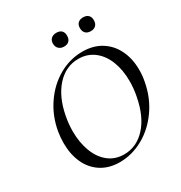

<svg xmlns="http://www.w3.org/2000/svg" viewBox="-187 -938 1026 1086"><g transform="rotate(-30 326.0 -395.0)"><path d="M133 -480Q183 -553 255.5 -594.5Q328 -636 410 -636Q481 -636 532.5 -603.5Q584 -571 611 -514.5Q638 -458 638 -386Q638 -348 631 -313Q614 -218 561.5 -143.5Q509 -69 435.5 -28.5Q362 12 283 12Q213 12 162.5 -20.5Q112 -53 86 -110Q60 -167 60 -240Q60 -276 66 -313Q82 -406 133 -480ZM160 -141Q182 -82 224.5 -48Q267 -14 326 -14Q408 -14 467.5 -79Q527 -144 549 -260Q559 -309 559 -358Q559 -431 536.5 -488.5Q514 -546 471 -579Q428 -612 370 -612Q287 -612 227.5 -546Q168 -480 147 -366Q138 -318 138 -273Q138 -200 160 -141ZM289 -758Q289 -779 302 -790.5Q315 -802 336 -802Q358 -802 369.5 -790.5Q381 -779 381 -758Q381 -736 369.5 -724Q358 -712 336 -712Q315 -712 302 -724.5Q289 -737 289 -758ZM465 -758Q465 -779 477 -790.5Q489 -802 511 -802Q532 -802 544 -790.5Q556 -779 556 -758Q556 -736 544 -724Q532 -712 511 -712Q489 -712 477 -724Q465 -736 465 -758Z"/></g></svg>

Font: CormorantInfant-MediumItalic
Style: Italic
Weight: 500
Italic angle: -10°
Designer: Christian Thalmann (Catharsis Fonts)
Foundry: Catharsis Fonts
Version: Version 3.303